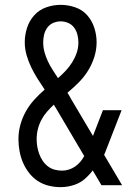

<svg xmlns="http://www.w3.org/2000/svg" viewBox="-20 -763 540 791"><path d="M229 8Q205 8 180.5 2Q156 -4 135.5 -17.5Q115 -31 99.5 -51Q84 -71 74.5 -93.5Q65 -116 60.5 -140.5Q56 -165 56 -190Q56 -220 64 -249Q72 -278 86.5 -304Q101 -330 121 -352Q141 -374 164 -394Q149 -416 134.5 -439Q120 -462 108.5 -486Q97 -510 89.5 -536Q82 -562 82 -589Q82 -619 91.5 -648.5Q101 -678 121.5 -700.5Q142 -723 171 -733Q200 -743 230 -743Q260 -743 289.5 -733Q319 -723 339 -700.5Q359 -678 368.5 -648.5Q378 -619 378 -589Q378 -558 368.5 -528Q359 -498 342.5 -471.5Q326 -445 304 -423Q282 -401 258 -381Q262 -374 266 -367.5Q270 -361 273 -355L363 -203L404 -309H481L421 -155Q418 -147 415 -139.5Q412 -132 409 -125L483 0H398L362 -61Q348 -42 329.5 -26Q311 -10 288 -2Q274 3 259 5.5Q244 8 229 8ZM219 -441 220 -442Q236 -456 251 -472Q266 -488 277.5 -506.5Q289 -525 296 -545.5Q303 -566 303 -588Q303 -604 299 -620Q295 -636 285.5 -649Q276 -662 261 -668.5Q246 -675 230 -675Q214 -675 199 -668.5Q184 -662 174.5 -648.5Q165 -635 161.5 -619.5Q158 -604 158 -588Q158 -567 163.5 -547.5Q169 -528 177.5 -510Q186 -492 197 -475Q208 -458 219 -441ZM236 -60Q250 -60 264 -64.5Q278 -69 289.5 -77Q301 -85 310.5 -96Q320 -107 327 -120L209 -320Q207 -323 205 -326Q203 -329 202 -332Q187 -318 173.5 -302.5Q160 -287 150.5 -269Q141 -251 136 -231Q131 -211 131 -190Q131 -175 133.5 -159.5Q136 -144 141.5 -129Q147 -114 156 -100.5Q165 -87 177.5 -77.5Q190 -68 205 -64Q220 -60 236 -60Z"/></svg>

Font: Iosevka
Style: Regular
Weight: 400
Monospace: yes
Designer: Belleve Invis
Foundry: Belleve Invis
Version: Version 33.2.3; ttfautohint (v1.8.4)